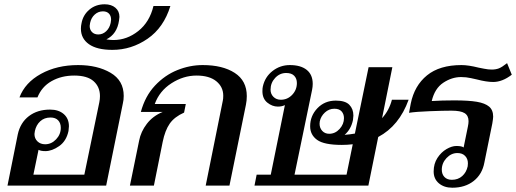

<svg xmlns="http://www.w3.org/2000/svg" viewBox="-20 -867 2411 897"><path d="M63 -239Q75 -294 115 -324.5Q155 -355 214 -355Q254 -355 278 -334Q302 -313 302 -277Q302 -271 300 -255Q290 -208 256.5 -184.5Q223 -161 192 -161Q171 -161 160 -167L136 -51H374L444 -389Q447 -404 447 -418Q447 -461 417.5 -487.5Q388 -514 327 -514Q267 -514 221 -488Q175 -462 155 -412H71Q97 -481 171.5 -522Q246 -563 345 -563Q435 -563 496.5 -527Q558 -491 558 -419Q558 -400 554 -384L476 0H15ZM264 -270Q264 -292 251.5 -305Q239 -318 216 -318Q187 -318 168 -300.5Q149 -283 143 -255Q141 -245 141 -241Q141 -220 155 -206.5Q169 -193 191 -193Q220 -193 242 -216Q264 -239 264 -270Z M358 -733Q358 -746 361 -759Q368 -797 397.5 -822Q427 -847 469 -847Q500 -847 519 -831Q538 -815 538 -788Q538 -783 536 -771Q527 -708 477 -683Q494 -680 510 -680Q573 -680 626 -722Q679 -764 697 -839H776Q745 -738 669.5 -686Q594 -634 505 -634Q433 -634 395.5 -660.5Q358 -687 358 -733ZM497 -760Q499 -770 499 -775Q499 -793 489 -803.5Q479 -814 461 -814Q439 -814 422.5 -799Q406 -784 401 -760Q399 -750 399 -746Q399 -728 410 -717Q421 -706 439 -706Q460 -706 476 -721Q492 -736 497 -760Z M630 -210Q638 -252 666 -288.5Q694 -325 740 -344H638Q658 -418 704 -467Q750 -516 808.5 -539.5Q867 -563 927 -563Q1020 -563 1076.5 -526.5Q1133 -490 1133 -418Q1133 -397 1129 -378L1052 0H941L1021 -397Q1023 -405 1023 -420Q1023 -461 990.5 -487.5Q958 -514 898 -514Q837 -514 781 -478Q725 -442 703 -381H848L840 -341Q795 -321 773 -289.5Q751 -258 740 -204L699 0H587Z M1747 -227 1701 0H1169L1179 -51H1245L1311 -376Q1297 -369 1278 -369Q1252 -369 1229 -387.5Q1206 -406 1206 -441Q1206 -455 1208 -463Q1218 -508 1253.5 -535.5Q1289 -563 1334 -563Q1385 -563 1413 -540.5Q1441 -518 1441 -475Q1441 -462 1438 -447L1356 -51H1599L1628 -193Q1603 -190 1577 -190Q1494 -190 1461.5 -213.5Q1429 -237 1429 -277Q1429 -326 1463 -361.5Q1497 -397 1549 -397Q1593 -397 1612 -377.5Q1631 -358 1631 -327Q1631 -320 1629 -306Q1620 -263 1590 -237Q1616 -239 1638 -243L1702 -553H1813L1765 -315Q1798 -351 1811 -401H1889Q1845 -279 1747 -227ZM1367 -479Q1367 -500 1354.5 -513Q1342 -526 1317 -526Q1287 -526 1265.5 -503Q1244 -480 1244 -448Q1244 -428 1257.5 -414.5Q1271 -401 1292 -401Q1323 -401 1345 -424Q1367 -447 1367 -479ZM1587 -315Q1587 -334 1576 -346.5Q1565 -359 1542 -359Q1517 -359 1498 -341.5Q1479 -324 1474 -300Q1473 -296 1473 -289Q1473 -269 1485.5 -255.5Q1498 -242 1518 -242Q1546 -242 1566.5 -264.5Q1587 -287 1587 -315Z M2006 -66Q2006 -102 2023.5 -129Q2041 -156 2066 -170.5Q2091 -185 2112 -185Q2138 -185 2146 -178L2166 -276Q2169 -290 2169 -301Q2169 -327 2150.5 -338.5Q2132 -350 2089 -350Q2051 -350 1986.5 -347.5Q1922 -345 1891 -340L1899 -383Q1916 -467 1975 -515Q2034 -563 2136 -563Q2168 -563 2216 -551Q2222 -550 2241.5 -546Q2261 -542 2277 -542Q2296 -542 2310.5 -547.5Q2325 -553 2349 -572L2371 -518Q2327 -484 2284 -484Q2253 -484 2207 -496Q2202 -497 2180 -502Q2158 -507 2134 -507Q2091 -507 2051 -480.5Q2011 -454 1997 -395Q2045 -398 2102 -398Q2169 -398 2207.5 -391.5Q2246 -385 2265 -369Q2284 -353 2284 -322Q2284 -314 2280 -290L2243 -108Q2233 -53 2193 -21.5Q2153 10 2093 10Q2055 10 2030.5 -10.5Q2006 -31 2006 -66ZM2165 -90Q2166 -95 2166 -104Q2166 -125 2153 -138.5Q2140 -152 2117 -152Q2088 -152 2066 -128.5Q2044 -105 2044 -74Q2044 -53 2056.5 -40Q2069 -27 2091 -27Q2120 -27 2139.5 -44.5Q2159 -62 2165 -90Z"/></svg>

Font: Taviraj Medium
Style: Italic
Weight: 500
Italic angle: -12°
Designer: Katatrad Team
Foundry: CadsonDemak
Version: Version 1.001